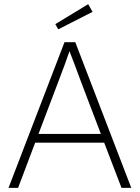

<svg xmlns="http://www.w3.org/2000/svg" viewBox="-20 -903 672 923"><path d="M21 0 290 -700H342L611 0H564L481 -217H149L67 0ZM250 -483 165 -259H465L379 -485Q376 -493 365 -522Q354 -551 340.5 -588Q327 -625 314 -657Q305 -630 292 -594.5Q279 -559 267 -528Q255 -497 250 -483ZM260 -762 246 -787 404 -883 425 -846Z"/></svg>

Font: Readex Pro Light
Style: Regular
Weight: 300
Designer: Bonnie Shaver-Troup, Thomas Jockin
Foundry: Lexend
Version: Version 1.200; ttfautohint (v1.8.3)